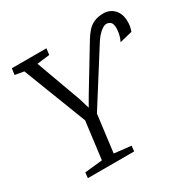

<svg xmlns="http://www.w3.org/2000/svg" viewBox="-167 -912 1062 1071"><g transform="rotate(-30 364.0 -376.5)"><path d="M99.5 0 103 -35 217 -47 247.5 -287 90.5 -693 33 -703 39 -743H261.5L256.5 -703L175 -693L280.5 -403.5L300 -338L337.5 -402.5L496.5 -665Q511.5 -689.5 529 -709.5Q546.5 -729.5 571.8 -741.2Q597 -753 634.5 -753Q659.5 -753 681 -740.8Q702.5 -728.5 715.5 -705Q728.5 -681.5 728.5 -647.5Q728.5 -628.5 726.8 -617.8Q725 -607 718 -585.5L637 -565.5Q648.5 -590 652.2 -609.5Q656 -629 656 -644.5Q656 -675.5 644 -684.8Q632 -694 619 -694Q608 -694 596.5 -687.2Q585 -680.5 574 -670Q563 -659.5 553.2 -647.2Q543.5 -635 536.5 -623.5L323.5 -287L293 -47L401.5 -35L397.5 0Z"/></g></svg>

Font: Merriweather Light 18pt Light
Style: Italic
Weight: 300
Italic angle: -7.8°
Version: Version 2.101